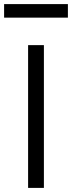

<svg xmlns="http://www.w3.org/2000/svg" viewBox="-52 -916 351 936"><path d="M85 -696H162V0H85ZM-32 -896H279V-830H-32Z"/></svg>

Font: TitilliumText22L 400 wt
Style: 400 wt
Weight: 400
Designer: Campivisivi
Foundry: Campivisivi
Version: 1.000